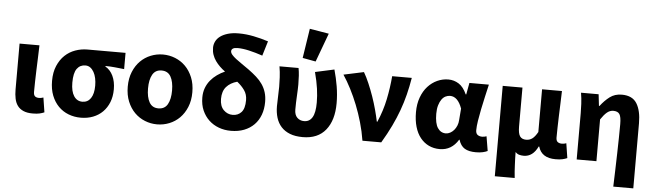

<svg xmlns="http://www.w3.org/2000/svg" viewBox="-55 -1020 4863 1424"><g transform="rotate(5 2376.5 -308.0)"><path d="M206 12Q165 12 137.5 0Q110 -12 94 -33.5Q78 -55 71.5 -86Q65 -117 65 -155V-496H213Q212 -452 210 -404.5Q208 -357 206.5 -310.5Q205 -264 204 -222Q203 -180 203 -149Q203 -125 213.5 -116Q224 -107 244 -107Q250 -107 259 -108.5Q268 -110 276 -113L293 -4Q277 3 257.5 7.5Q238 12 206 12Z M564 12Q516 12 473 -4.5Q430 -21 398 -53.5Q366 -86 347.5 -133Q329 -180 329 -242Q329 -306 349.5 -354Q370 -402 403.5 -433.5Q437 -465 480.5 -480.5Q524 -496 571 -496H854V-375Q834 -377 816.5 -379Q799 -381 782.5 -382.5Q766 -384 749.5 -385Q733 -386 714 -386V-382Q751 -361 771 -318.5Q791 -276 791 -219Q791 -165 774 -122.5Q757 -80 727 -50Q697 -20 655.5 -4Q614 12 564 12ZM566 -107Q606 -107 628.5 -140Q651 -173 651 -234Q651 -263 645.5 -289Q640 -315 629 -334.5Q618 -354 602.5 -365.5Q587 -377 566 -377Q526 -377 503 -345.5Q480 -314 480 -242Q480 -177 503 -142Q526 -107 566 -107Z M1132 12Q1085 12 1041.5 -5.5Q998 -23 965 -56Q932 -89 912 -137.5Q892 -186 892 -248Q892 -310 912 -358.5Q932 -407 965 -440Q998 -473 1041.5 -490.5Q1085 -508 1132 -508Q1180 -508 1223.5 -490.5Q1267 -473 1300 -440Q1333 -407 1353 -358.5Q1373 -310 1373 -248Q1373 -186 1353 -137.5Q1333 -89 1300 -56Q1267 -23 1223.5 -5.5Q1180 12 1132 12ZM1132 -107Q1179 -107 1200.5 -145Q1222 -183 1222 -248Q1222 -313 1200.5 -351Q1179 -389 1132 -389Q1086 -389 1064.5 -351Q1043 -313 1043 -248Q1043 -183 1064.5 -145Q1086 -107 1132 -107Z M1682 12Q1634 12 1592 -3.5Q1550 -19 1518.5 -48.5Q1487 -78 1468.5 -120Q1450 -162 1450 -216Q1450 -255 1462 -287Q1474 -319 1495 -344.5Q1516 -370 1543.5 -389.5Q1571 -409 1601 -422Q1580 -437 1561.5 -455Q1543 -473 1528.5 -493.5Q1514 -514 1505.5 -538Q1497 -562 1497 -591Q1497 -615 1508 -637.5Q1519 -660 1541.5 -676.5Q1564 -693 1598 -703Q1632 -713 1679 -713Q1733 -713 1790 -701.5Q1847 -690 1899 -673L1866 -564Q1813 -582 1765 -593Q1717 -604 1679 -604Q1655 -604 1644 -596.5Q1633 -589 1633 -577Q1633 -564 1644.5 -550.5Q1656 -537 1675.5 -522Q1695 -507 1720 -490Q1745 -473 1773 -453Q1806 -429 1833 -405Q1860 -381 1878.5 -354Q1897 -327 1907 -295Q1917 -263 1917 -223Q1917 -170 1901 -127Q1885 -84 1854.5 -53Q1824 -22 1780.5 -5Q1737 12 1682 12ZM1685 -107Q1725 -107 1750 -134.5Q1775 -162 1775 -224Q1775 -267 1753 -298Q1731 -329 1698 -355Q1647 -341 1618 -308Q1589 -275 1589 -218Q1589 -164 1617.5 -135.5Q1646 -107 1685 -107Z M2217 12Q2161 12 2121.5 -3.5Q2082 -19 2056.5 -47Q2031 -75 2019 -114Q2007 -153 2007 -200Q2007 -235 2009 -271.5Q2011 -308 2011 -344Q2011 -373 2009 -414Q2007 -455 2000 -496H2142Q2147 -470 2149 -439.5Q2151 -409 2151 -374Q2151 -342 2148 -289.5Q2145 -237 2145 -187Q2145 -147 2165.5 -127Q2186 -107 2217 -107Q2257 -107 2278 -142Q2299 -177 2299 -253Q2299 -301 2291.5 -355Q2284 -409 2266 -477L2408 -508Q2425 -448 2435.5 -385.5Q2446 -323 2446 -260Q2446 -133 2387.5 -60.5Q2329 12 2217 12ZM2166 -573 2200 -793 2343 -769 2264 -555Z M2661 0Q2650 -69 2631 -135Q2612 -201 2588 -261.5Q2564 -322 2536 -376.5Q2508 -431 2478 -476L2628 -508Q2648 -474 2667.5 -428.5Q2687 -383 2704 -334.5Q2721 -286 2734 -237.5Q2747 -189 2755 -150H2759Q2796 -235 2814 -322.5Q2832 -410 2839 -496H2985Q2974 -430 2959 -370Q2944 -310 2922.5 -251Q2901 -192 2871.5 -130.5Q2842 -69 2801 0Z M3237 12Q3192 12 3155.5 -5.5Q3119 -23 3092.5 -56Q3066 -89 3052 -137Q3038 -185 3038 -246Q3038 -307 3056 -356Q3074 -405 3104.5 -438.5Q3135 -472 3174.5 -490Q3214 -508 3257 -508Q3299 -508 3334.5 -485.5Q3370 -463 3394 -409H3398L3414 -496H3559Q3549 -453 3538 -404.5Q3527 -356 3517.5 -309.5Q3508 -263 3501.5 -221.5Q3495 -180 3495 -152Q3495 -127 3508.5 -117Q3522 -107 3543 -107Q3558 -107 3575 -113L3593 -5Q3579 2 3557.5 7Q3536 12 3506 12Q3453 12 3422.5 -6.5Q3392 -25 3378 -70H3375Q3325 12 3237 12ZM3272 -108Q3288 -108 3304 -116.5Q3320 -125 3332.5 -139.5Q3345 -154 3353 -173.5Q3361 -193 3362 -215L3369 -301Q3338 -388 3280 -388Q3263 -388 3246.5 -380Q3230 -372 3217.5 -354.5Q3205 -337 3197 -310.5Q3189 -284 3189 -247Q3189 -175 3211.5 -141.5Q3234 -108 3272 -108Z M3662 177V-496H3809V-207Q3809 -154 3823.5 -133.5Q3838 -113 3870 -113Q3895 -113 3915 -127.5Q3935 -142 3955 -178V-496H4103Q4102 -452 4100 -404.5Q4098 -357 4096.5 -310.5Q4095 -264 4094 -222Q4093 -180 4093 -149Q4093 -125 4105 -116Q4117 -107 4137 -107Q4152 -107 4169 -113L4186 -4Q4170 3 4150.5 7.5Q4131 12 4099 12Q3995 12 3971 -71H3967Q3930 7 3862 7Q3844 7 3828 2.5Q3812 -2 3800 -16Q3800 12 3801 36Q3802 60 3803 82.5Q3804 105 3805.5 128Q3807 151 3810 177Z M4544 177Q4546 119 4548 54.5Q4550 -10 4551.5 -72Q4553 -134 4554 -190Q4555 -246 4555 -289Q4555 -343 4542 -363Q4529 -383 4496 -383Q4470 -383 4448.5 -365Q4427 -347 4403 -311V0H4256V-344Q4256 -373 4254 -414Q4252 -455 4245 -496H4376L4386 -410H4390Q4422 -452 4459 -480Q4496 -508 4548 -508Q4627 -508 4660 -454.5Q4693 -401 4693 -308V177Z"/></g></svg>

Font: TT Toshiba Sans
Style: Bold
Weight: 700
Designer: Paul D. Hunt
Foundry: Toshiba Corporation
Version: Version 2.020;PS 2.000;hotconv 1.0.86;makeotf.lib2.5.63406